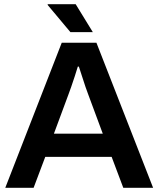

<svg xmlns="http://www.w3.org/2000/svg" viewBox="-20 -888 749 908"><path d="M5 0 272 -686H436L704 0H563L508 -146H194L139 0ZM235 -256H466L397 -442Q392 -455 384 -478Q376 -501 368 -527Q360 -553 353 -573H348Q342 -553 333.5 -527Q325 -501 317 -478Q309 -455 304 -442ZM419 -736H313L205 -865L206 -868H338Z"/></svg>

Font: Archivo Variable SemiBold
Style: Regular
Weight: 600
Designer: Hector Gatti
Foundry: Omnibus-Type
Version: Version 2.001